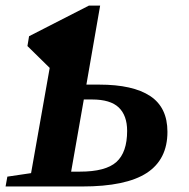

<svg xmlns="http://www.w3.org/2000/svg" viewBox="-29 -675 683 695"><path d="M150.9 -429.2 70.3 -508.3 76.2 -543.9 293 -654.8H333.5L283.7 -368.7H330.1Q452.1 -368.7 514.6 -327.4Q577.1 -286.1 577.1 -197.8Q577.1 -97.7 502 -48.8Q426.8 0 268.6 0H-8.8L-2.4 -35.6L83.5 -48.3ZM274.4 -314.9 228.5 -53.7H260.3Q353.5 -53.7 392.3 -88.6Q431.2 -123.5 431.2 -201.2Q431.2 -256.8 400.9 -285.9Q370.6 -314.9 304.2 -314.9Z"/></svg>

Font: Liberation Serif
Style: Bold Italic
Weight: 700
Italic angle: -16.333°
Designer: Steve Matteson
Foundry: Ascender Corporation
Version: Version 2.1.5